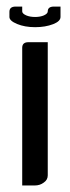

<svg xmlns="http://www.w3.org/2000/svg" viewBox="-20 -567 214 587"><path d="M47.9 0V-420.9Q47.9 -438 66.9 -438H126V-30.8Q126 -17.1 113.8 -8.8Q102.1 0 86.9 0ZM8.8 -515.1V-530.8Q8.8 -546.9 27.8 -546.9H47.9V-532.2Q47.9 -525.4 60.1 -520Q71.3 -515.1 87.4 -515.1Q103 -515.1 114.3 -520Q126 -525.4 126 -532.2Q126 -546.9 145 -546.9H165V-515.1Q165 -502 142.6 -493.2Q118.7 -483.9 87.4 -483.9Q55.7 -483.9 32.2 -493.7Q8.8 -503.4 8.8 -515.1Z"/></svg>

Font: Hhenum
Style: Regular
Weight: 400
Designer: T. Christopher White
Version: Version 1.0